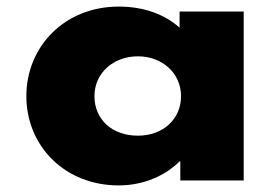

<svg xmlns="http://www.w3.org/2000/svg" viewBox="-20 -548 820 583"><path d="M60 -256C60 -106 175.5 15 340.5 15C417.5 15 483.5 -16 525.3 -58H527.5V0H720V-513H525.3V-464C479.1 -505 416.4 -528 340.5 -528C175.5 -528 60 -406 60 -256ZM266.8 -256C266.8 -327 325.1 -377 398.8 -377C471.4 -377 529.7 -327 529.7 -256C529.7 -186 474.7 -136 398.8 -136C319.6 -136 266.8 -186 266.8 -256Z"/></svg>

Font: Hussar
Style: BdWide
Weight: 700
Foundry: Cannot Into Space Fonts
Version: Version 2.00